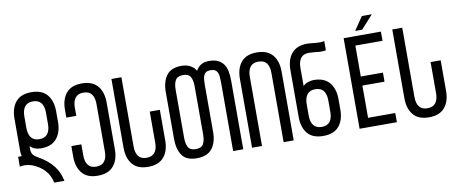

<svg xmlns="http://www.w3.org/2000/svg" viewBox="-71 -1149 3482 1461"><g transform="rotate(-10 1669.5 -418.0)"><path d="M278 -536V-446C278 -414 271.2 -389.2 257.5 -371.5C243.8 -353.8 222.7 -345 194 -345C166 -345 145.2 -353.8 131.5 -371.5C117.8 -389.2 111 -414 111 -446V-536C111 -568 117.8 -592.8 131.5 -610.5C145.2 -628.2 166 -637 194 -637C222.7 -637 243.8 -628.2 257.5 -610.5C271.2 -592.8 278 -568 278 -536ZM194 -708C140 -708 99.8 -692.2 73.5 -660.5C47.2 -628.8 34 -586 34 -532V-277C34 -271 34.5 -265.2 35.5 -259.5C36.5 -253.8 37.7 -248 39 -242C35.7 -242 32.7 -241.8 30 -241.5C27.3 -241.2 24.3 -241 21 -241H11V-165C15.7 -166.3 21.7 -167.3 29 -168C33.7 -168.7 38.7 -169 44 -169H53C61.7 -168.3 70.5 -167.2 79.5 -165.5C88.5 -163.8 97 -161.7 105 -159C142.3 -144.3 173.2 -124.3 197.5 -99C221.8 -73.7 238.7 -40.7 248 0H326C322 -20.7 316 -40.5 308 -59.5C300 -78.5 289.2 -97 275.5 -115C261.8 -133 245 -150.3 225 -167C205 -183.7 181 -199.7 153 -215C139.7 -221.7 129.3 -230.3 122 -241C114.7 -251.7 111 -263.7 111 -277V-307C121 -295.7 133.3 -287.3 148 -282C162.7 -276.7 178 -274 194 -274C248.7 -274 289.3 -290 316 -322C342.7 -354 356 -396.7 356 -450V-532C356 -586 342.7 -628.8 316 -660.5C289.3 -692.2 248.7 -708 194 -708Z M584 -707C530 -707 489.8 -691.2 463.5 -659.5C437.2 -627.8 424 -585 424 -531V-471H501V-535C501 -567 507.8 -591.8 521.5 -609.5C535.2 -627.2 556 -636 584 -636C612.7 -636 633.8 -627.2 647.5 -609.5C661.2 -591.8 668 -567 668 -535V-165C668 -133 661.2 -108.2 647.5 -90.5C633.8 -72.8 612.7 -64 584 -64C556 -64 535.2 -72.8 521.5 -90.5C507.8 -108.2 501 -133 501 -165V-251H424V-169C424 -115.7 437.2 -73.2 463.5 -41.5C489.8 -9.8 530 6 584 6C638.7 6 679.3 -9.8 706 -41.5C732.7 -73.2 746 -115.7 746 -169V-531C746 -585 732.7 -627.8 706 -659.5C679.3 -691.2 638.7 -707 584 -707Z M1135 -406H1057V-165C1057 -133 1050.2 -108.2 1036.5 -90.5C1022.8 -72.8 1001.7 -64 973 -64C945 -64 924.2 -72.8 910.5 -90.5C896.8 -108.2 890 -133 890 -165V-701H813V-169C813 -115.7 826.2 -73.2 852.5 -41.5C878.8 -9.8 919 6 973 6C1027.7 6 1068.3 -9.8 1095 -41.5C1121.7 -73.2 1135 -115.7 1135 -169Z M1427 -535V-165C1427 -133 1422 -108.2 1412 -90.5C1402 -72.8 1382.3 -64 1353 -64C1325 -64 1305.8 -72.8 1295.5 -90.5C1285.2 -108.2 1280 -133 1280 -165V-535C1280 -567 1285.3 -591.8 1296 -609.5C1306.7 -627.2 1326 -636 1354 -636C1382.7 -636 1402 -627.2 1412 -609.5C1422 -591.8 1427 -567 1427 -535ZM1568 -707C1541.3 -707 1519.8 -701.7 1503.5 -691C1487.2 -680.3 1474.7 -666.3 1466 -649C1456.7 -666.3 1442.3 -680.3 1423 -691C1403.7 -701.7 1380.7 -707 1354 -707C1300.7 -707 1262.2 -691 1238.5 -659C1214.8 -627 1203 -584.3 1203 -531V-169C1203 -115.7 1214 -73.2 1236 -41.5C1258 -9.8 1295.7 6 1349 6C1403 6 1442.5 -9.8 1467.5 -41.5C1492.5 -73.2 1505 -115.7 1505 -169V-535C1505 -551 1505.7 -565.2 1507 -577.5C1508.3 -589.8 1511.2 -600.3 1515.5 -609C1519.8 -617.7 1526 -624.3 1534 -629C1542 -633.7 1553 -636 1567 -636C1581 -636 1592.2 -633.7 1600.5 -629C1608.8 -624.3 1615.2 -617.7 1619.5 -609C1623.8 -600.3 1626.7 -589.8 1628 -577.5C1629.3 -565.2 1630 -551 1630 -535V0H1708V-531C1708 -557.7 1705.8 -581.8 1701.5 -603.5C1697.2 -625.2 1689.5 -643.7 1678.5 -659C1667.5 -674.3 1653 -686.2 1635 -694.5C1617 -702.8 1594.7 -707 1568 -707Z M1776 0H1853V-536C1853 -568 1859.8 -592.8 1873.5 -610.5C1887.2 -628.2 1908 -637 1936 -637C1965.3 -637 1986.7 -628.2 2000 -610.5C2013.3 -592.8 2020 -568 2020 -536V0H2098V-532C2098 -586 2084.7 -628.8 2058 -660.5C2031.3 -692.2 1990.7 -708 1936 -708C1882 -708 1841.8 -692.2 1815.5 -660.5C1789.2 -628.8 1776 -586 1776 -532Z M2410 -254V-165C2410 -133 2403.3 -108.2 2390 -90.5C2376.7 -72.8 2355.3 -64 2326 -64C2298 -64 2277.2 -72.8 2263.5 -90.5C2249.8 -108.2 2243 -133 2243 -165V-254C2243 -286 2249.8 -310.8 2263.5 -328.5C2277.2 -346.2 2298 -355 2326 -355C2355.3 -355 2376.7 -346.2 2390 -328.5C2403.3 -310.8 2410 -286 2410 -254ZM2326 -426C2312.7 -426 2298.2 -423.3 2282.5 -418C2266.8 -412.7 2254 -404.7 2244 -394V-535C2244 -567 2250.7 -591.8 2264 -609.5C2277.3 -627.2 2298.3 -636 2327 -636C2341 -636 2353.7 -635.3 2365 -634C2376.3 -632.7 2387.2 -631.5 2397.5 -630.5C2407.8 -629.5 2418 -629 2428 -629C2438 -629 2448 -630.3 2458 -633V-704C2446 -701.3 2434.7 -700 2424 -700C2412.7 -700 2401.5 -700.5 2390.5 -701.5C2379.5 -702.5 2368.8 -703.7 2358.5 -705C2348.2 -706.3 2337.7 -707 2327 -707C2273 -707 2232.7 -691.2 2206 -659.5C2179.3 -627.8 2166 -585 2166 -531V-169C2166 -115 2179.2 -72.3 2205.5 -41C2231.8 -9.7 2272 6 2326 6C2380.7 6 2421.3 -9.7 2448 -41C2474.7 -72.3 2488 -115 2488 -169V-250C2488 -303.3 2474.7 -346 2448 -378C2421.3 -410 2380.7 -426 2326 -426Z M2850 -842H2773L2703 -739H2757ZM2856 -390H2685V-629H2895V-700H2607V0H2895V-71H2685V-320H2856Z M3305 -406H3227V-165C3227 -133 3220.2 -108.2 3206.5 -90.5C3192.8 -72.8 3171.7 -64 3143 -64C3115 -64 3094.2 -72.8 3080.5 -90.5C3066.8 -108.2 3060 -133 3060 -165V-701H2983V-169C2983 -115.7 2996.2 -73.2 3022.5 -41.5C3048.8 -9.8 3089 6 3143 6C3197.7 6 3238.3 -9.8 3265 -41.5C3291.7 -73.2 3305 -115.7 3305 -169Z"/></g></svg>

Font: Bebas Neue Regular two
Style: Regular2
Weight: 400
Designer: Ryoichi Tsunekawa & LGV (GE)
Foundry: Free Software Foundation, Inc.
Version: Version 1.003 August 13, 2016